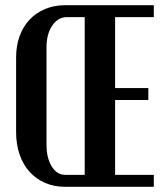

<svg xmlns="http://www.w3.org/2000/svg" viewBox="-20 -719 635 739"><path d="M42 -498Q42 -543 55.5 -580Q69 -617 94 -643.5Q119 -670 154 -684.5Q189 -699 231 -699H572V-653H423V-380H551V-334H423V-46H572V0H231Q188 0 153.5 -15Q119 -30 94 -57.5Q69 -85 55.5 -124Q42 -163 42 -210ZM159 -537V-162Q159 -111 179 -78.5Q199 -46 231 -46H306V-653H237Q203 -653 181 -620.5Q159 -588 159 -537Z"/></svg>

Font: Moniqa ExtBd Paragraph
Style: Regular
Weight: 800
Designer: Rajesh Rajput
Foundry: Rajesh Rajput
Version: Version 1.000